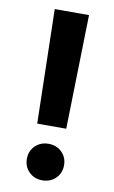

<svg xmlns="http://www.w3.org/2000/svg" viewBox="-85 -774 491 827"><g transform="rotate(10 161.0 -360.0)"><path d="M97.2 -228.5 85.9 -727.5H235.8L224.1 -228.5ZM160.6 8.3Q126 8.3 102.8 -14.4Q79.6 -37.1 79.6 -71.8Q79.6 -106 102.8 -128.7Q126 -151.4 160.6 -151.4Q195.8 -151.4 219 -128.7Q242.2 -106 242.2 -71.8Q242.2 -37.1 219 -14.4Q195.8 8.3 160.6 8.3Z"/></g></svg>

Font: Inter Cardless Tabular Bold
Style: Bold
Weight: 700
Designer: Rasmus Andersson
Foundry: rsms
Version: Version 4.000;git-4fc901f